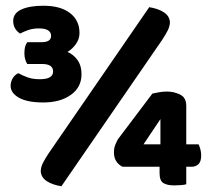

<svg xmlns="http://www.w3.org/2000/svg" viewBox="-20 -642 726 669"><path d="M125 -495Q158 -495 158 -517Q158 -543 115 -543Q95 -543 79 -537.5Q63 -532 50 -525Q26 -541 26 -569Q26 -596 54.5 -609Q83 -622 131 -622Q191 -622 224 -596.5Q257 -571 257 -527Q257 -506 244.5 -488.5Q232 -471 215 -461Q235 -453 249.5 -433.5Q264 -414 264 -383Q264 -338 227 -311.5Q190 -285 131 -285Q75 -285 46 -301.5Q17 -318 17 -343Q17 -357 24.5 -369.5Q32 -382 44 -387Q60 -378 77.5 -372Q95 -366 119 -366Q165 -366 165 -393Q165 -419 127 -419H75Q71 -425 68 -434.5Q65 -444 65 -456Q65 -470 67.5 -479Q70 -488 75 -495ZM500 -617Q531 -612 550.5 -599.5Q570 -587 572 -566Q572 -551 564.5 -536Q557 -521 545 -503L194 7Q163 2 143.5 -10.5Q124 -23 122 -44Q122 -59 129.5 -74Q137 -89 149 -107ZM629 -139H672Q675 -133 678 -122.5Q681 -112 681 -100Q681 -79 671.5 -70Q662 -61 648 -61H629V0Q623 2 611 3Q599 4 587 4Q563 4 549.5 -4Q536 -12 536 -39V-61H407Q394 -67 385.5 -79.5Q377 -92 377 -111Q377 -125 381 -135.5Q385 -146 391 -157L511 -316Q521 -318 534 -320.5Q547 -323 562 -323Q586 -323 607.5 -312.5Q629 -302 629 -273ZM539 -227 480 -139H539Z"/></svg>

Font: Baloo Da
Style: Regular
Weight: 400
Designer: Noopur Datye and Ek Type
Foundry: Ek Type
Version: Version 1.443;PS 1.000;hotconv 16.6.51;makeotf.lib2.5.65220;